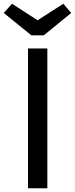

<svg xmlns="http://www.w3.org/2000/svg" viewBox="-41 -1002 399 1022"><path d="M296 -982 159 -894 23 -982 -21 -933 126 -814H192L338 -933ZM211 -744H108V0H211Z"/></svg>

Font: Glow Sans SC Normal Medium
Style: Regular
Weight: 600
Designer: Ryoko NISHIZUKA (kana, bopomofo & ideographs); Paul D. Hunt (Latin, Greek & Cyrillic); Sandoll Communications, Soo-young
Version: Version 0.93